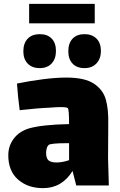

<svg xmlns="http://www.w3.org/2000/svg" viewBox="-20 -926 624 995"><path d="M375 35 356 -40Q301 49 203 49Q124 49 73.5 4.5Q23 -40 23 -121Q23 -171 52 -208.5Q81 -246 132 -261Q199 -280 338 -283Q338 -361 331 -366Q325 -371 293 -371Q273 -371 237 -368Q180 -366 82 -355Q73 -420 68 -493Q131 -506 200 -515Q269 -524 324 -524Q419 -524 466.5 -492.5Q514 -461 528.5 -410Q543 -359 541 -280L540 -105L544 35ZM338 -96V-184H328Q240 -184 231 -174Q225 -168 222 -156.5Q219 -145 219 -134Q219 -105 232 -94.5Q245 -84 273 -84Q303 -84 338 -96ZM186 -573Q146 -573 123.5 -596.5Q101 -620 101 -660Q101 -702 123.5 -725.5Q146 -749 186 -749Q226 -749 248 -726Q270 -703 270 -662Q270 -621 247.5 -597Q225 -573 186 -573ZM418 -573Q378 -573 356 -596.5Q334 -620 334 -660Q334 -702 356 -725.5Q378 -749 418 -749Q457 -749 480 -726Q503 -703 503 -662Q503 -622 480 -597.5Q457 -573 418 -573ZM131 -906H471V-805H131Z"/></svg>

Font: Lalezar
Style: Regular
Weight: 400
Designer: Borna Izadpanah
Foundry: Borna Izadpanah
Version: Version 1.003;November 28, 2018;FontCreator 11.5.0.2421 64-b